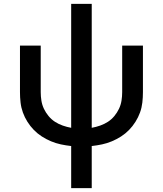

<svg xmlns="http://www.w3.org/2000/svg" viewBox="-20 -755 840 990"><path d="M347 215V-2Q320 -5 294 -10.5Q268 -16 243 -26.5Q218 -37 195.5 -51.5Q173 -66 154.5 -85Q136 -104 121.5 -127Q107 -150 98 -175Q89 -200 86 -226.5Q83 -253 83 -280V-520H190V-280Q190 -258 193.5 -236Q197 -214 206.5 -194Q216 -174 230.5 -156.5Q245 -139 263.5 -127Q282 -115 303.5 -107.5Q325 -100 347 -96V-735H453V-96Q475 -100 496.5 -107.5Q518 -115 536.5 -127Q555 -139 569.5 -156.5Q584 -174 593.5 -194Q603 -214 606.5 -236Q610 -258 610 -280V-520H717V-280Q717 -253 714 -226.5Q711 -200 702 -175Q693 -150 678.5 -127Q664 -104 645.5 -85Q627 -66 604.5 -51.5Q582 -37 557 -26.5Q532 -16 506 -10.5Q480 -5 453 -2V215Z"/></svg>

Font: Iosevka Aile Semibold
Style: Regular
Weight: 600
Designer: Belleve Invis
Foundry: Belleve Invis
Version: Version 31.1.0; ttfautohint (v1.8.4)